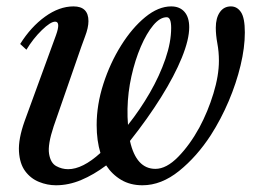

<svg xmlns="http://www.w3.org/2000/svg" viewBox="-20 -554 781 585"><path d="M150.5 10.5Q124 10.5 98.8 0.2Q73.5 -10 56.8 -32.5Q40 -55 37.8 -92.5Q35.5 -130 55 -185L150.5 -446.5Q165.5 -488 148 -488Q134 -488 107.5 -462.2Q81 -436.5 60.5 -402.5L41.5 -420Q74 -472 117.2 -503.2Q160.5 -534.5 204 -534.5Q249.5 -534.5 249.5 -489.5Q249.5 -470 239.2 -443Q229 -416 214 -372L143.5 -169Q125 -113.5 129.5 -85.5Q134 -57.5 151.2 -48Q168.5 -38.5 187.5 -38.5Q231.5 -38.5 286 -88Q280.5 -106 277.5 -127.2Q274.5 -148.5 274.5 -173Q274.5 -235 295 -298.5Q315.5 -362 349 -415.5Q382.5 -469 422.5 -501.8Q462.5 -534.5 501.5 -534.5Q527.5 -534.5 542 -518Q556.5 -501.5 556.5 -471Q556.5 -433.5 534 -378.2Q511.5 -323 470.8 -257.8Q430 -192.5 376 -124.5Q395 -39.5 453.5 -39.5Q487 -39.5 522.8 -76Q558.5 -112.5 587.5 -165.5Q613.5 -214 630.2 -268.8Q647 -323.5 647 -369Q647 -396.5 642.2 -422Q637.5 -447.5 637.5 -469.5Q637.5 -499 649.8 -516.8Q662 -534.5 683.5 -534.5Q702.5 -534.5 714.2 -517Q726 -499.5 726 -455Q726 -409 713 -354.8Q700 -300.5 676.8 -245.8Q653.5 -191 622.5 -142.5Q580 -77 525.8 -33.2Q471.5 10.5 414 10.5Q377 10.5 349.2 -6Q321.5 -22.5 303.5 -50Q265.5 -21.5 227.2 -5.5Q189 10.5 150.5 10.5ZM370 -173.5Q407 -220 436.8 -271.8Q466.5 -323.5 484 -374.5Q501.5 -425.5 501.5 -469Q501.5 -501.5 488 -501.5Q467.5 -501.5 447 -477Q426.5 -452.5 409 -411.8Q391.5 -371 380.5 -321.8Q369.5 -272.5 368.5 -222.5Q368 -197.5 370 -173.5Z"/></svg>

Font: Libre Caslon Condensed Medium Italic
Style: Regular
Weight: 500
Italic angle: -22.583°
Designer: Pablo Impallari, Rodrigo Fuenzalida, Katja Schimmel, Ertekin Erdin
Foundry: Pablo Impallari, Rodrigo Fuenzalida
Version: Version 2.000; ttfautohint (v1.8.4.7-5d5b);gftools[0.9.33]